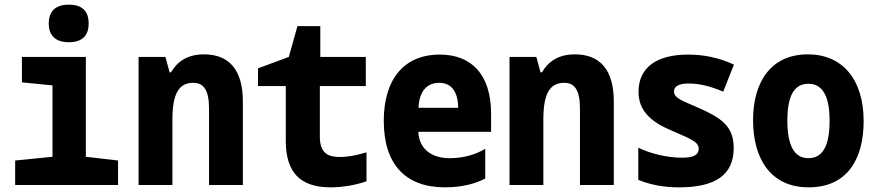

<svg xmlns="http://www.w3.org/2000/svg" viewBox="-20 -793 3750 823"><path d="M275 -612C333 -612 360 -641 360 -692C360 -745 333 -773 275 -773C218 -773 189 -745 189 -692C189 -639 220 -612 275 -612ZM45 0H486V-105L348 -121V-549H74V-440L205 -427V-121L45 -105Z M574 0H719V-279C719 -387 744 -438 808 -438C854 -438 876 -406 876 -327V0H1021V-358C1021 -494 962 -560 854 -560C786 -560 741 -531 713 -483H707L689 -549H574Z M1397 10C1447 10 1503 1 1551 -16V-140C1504 -126 1468 -120 1437 -120C1389 -120 1351 -134 1351 -208V-424H1548V-549H1353V-681H1255L1218 -549L1086 -500V-424H1205V-189C1205 -54 1267 10 1397 10Z M1887 10C1961 10 2019 -6 2060 -28V-155C2021 -132 1970 -115 1908 -115C1832 -115 1777 -152 1773 -228H2085V-305C2085 -474 2001 -559 1865 -559C1709 -559 1625 -450 1625 -275C1625 -91 1716 10 1887 10ZM1944 -331H1774C1777 -402 1810 -438 1863 -438C1912 -438 1943 -404 1944 -331Z M2164 0H2309V-279C2309 -387 2334 -438 2398 -438C2444 -438 2466 -406 2466 -327V0H2611V-358C2611 -494 2552 -560 2444 -560C2376 -560 2331 -531 2303 -483H2297L2279 -549H2164Z M2891 10C3048 10 3125 -44 3125 -159C3125 -255 3067 -289 2976 -330C2909 -360 2869 -371 2869 -401C2869 -423 2890 -435 2932 -435C2978 -435 3024 -424 3080 -400L3126 -516C3062 -546 2996 -559 2930 -559C2796 -559 2717 -505 2717 -399C2717 -316 2774 -269 2857 -234C2942 -197 2975 -185 2975 -155C2975 -131 2956 -117 2903 -117C2840 -117 2766 -135 2716 -160V-22C2771 0 2826 10 2891 10Z M3446 10C3617 10 3682 -118 3682 -274C3682 -455 3589 -560 3443 -560C3284 -560 3208 -441 3208 -278C3208 -117 3280 10 3446 10ZM3445 -115C3383 -115 3355 -172 3355 -276C3355 -378 3382 -434 3445 -434C3507 -434 3536 -379 3536 -276C3536 -172 3509 -115 3445 -115Z"/></svg>

Font: Noto Sans Mono Condensed ExtraBold
Style: Regular
Weight: 800
Width: 3
Designer: Monotype Design Team
Foundry: Monotype Imaging Inc.
Version: Version 2.014